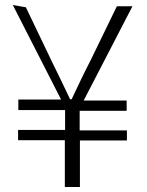

<svg xmlns="http://www.w3.org/2000/svg" viewBox="-20 -732 585 764"><path d="M31 -712 223 -336H53V-294H239V-215H52V-174H238V12H298V-173H485V-213H297V-291H484V-332H313L507 -707H445L341 -493C315 -443 292 -394 265 -337H259C233 -392 209 -441 185 -490L83 -703Z"/></svg>

Font: GenEiGothic-pro-Light
Style: Regular
Weight: 300
Designer: Ryoko NISHIZUKA (kana & ideographs); Paul D. Hunt (Latin, Greek & Cyrillic); Wenlong ZHANG (bopomofo); Sandoll Communica
Foundry: Adobe Systems Incorporated; o_tamon
Version: Version 1.000.140830